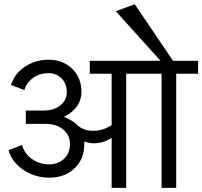

<svg xmlns="http://www.w3.org/2000/svg" viewBox="-20 -902 971 922"><path d="M411.1 -609.9H751L536.1 -848.1L627 -881.8L811 -609.9H931.2V-547.9H826.2V0H755.9V-547.9H585.9V0H516.1V-240.2Q476.1 -213.9 432.1 -213.9Q410.6 -213.9 384.8 -222.2V-210Q384.8 -138.7 338.1 -93.8Q291.5 -48.8 217.8 -48.8Q148.4 -48.8 93.3 -85.4Q38.1 -122.1 21 -180.2L85.9 -206.1Q96.7 -164.6 133.1 -138.7Q169.4 -112.8 215.8 -112.8Q260.3 -112.8 288.1 -140.1Q315.9 -167.5 315.9 -210.9Q315.9 -253.4 283.2 -280.3Q250.5 -307.1 198.2 -307.1H104V-371.1H189Q238.3 -371.1 269.5 -396Q300.8 -420.9 300.8 -460Q300.8 -500 275.9 -525.4Q251 -550.8 211.9 -550.8Q171.4 -550.8 139.2 -528.1Q106.9 -505.4 97.2 -469.2L33.2 -494.1Q48.8 -547.4 99.1 -581.3Q149.4 -615.2 212.9 -615.2Q282.2 -615.2 326.7 -571.8Q371.1 -528.3 371.1 -460.9Q371.1 -383.8 287.1 -340.8Q333 -322.3 356 -296.9Q384.8 -273.9 428.2 -273.9Q475.6 -273.9 516.1 -301.8V-547.9H411.1Z"/></svg>

Font: LT Superior
Style: Regular
Weight: 400
Designer: Daniel Lyons
Foundry: LyonsType
Version: Version 1.000